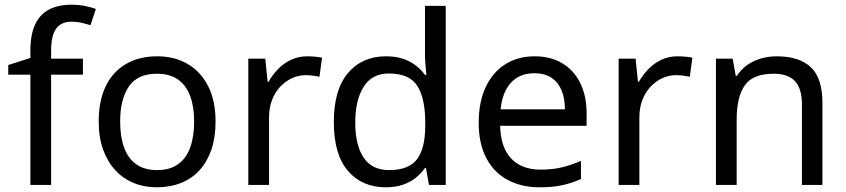

<svg xmlns="http://www.w3.org/2000/svg" viewBox="-20 -785 3592 815"><path d="M332 -468H197V0H109V-468H15V-509L109 -539V-570Q109 -639 129.5 -682Q150 -725 189 -745Q228 -765 283 -765Q315 -765 341.5 -759.5Q368 -754 387 -747L364 -678Q348 -683 327 -688Q306 -693 284 -693Q240 -693 218.5 -663.5Q197 -634 197 -571V-536H332Z M895 -269Q895 -202 877.5 -150.5Q860 -99 827.5 -63Q795 -27 748.5 -8.5Q702 10 645 10Q592 10 547 -8.5Q502 -27 469 -63Q436 -99 417.5 -150.5Q399 -202 399 -269Q399 -358 429 -419.5Q459 -481 515 -513.5Q571 -546 648 -546Q721 -546 776.5 -513.5Q832 -481 863.5 -419.5Q895 -358 895 -269ZM490 -269Q490 -206 506.5 -159.5Q523 -113 558 -88Q593 -63 647 -63Q701 -63 736 -88Q771 -113 787.5 -159.5Q804 -206 804 -269Q804 -333 787 -378Q770 -423 735.5 -447.5Q701 -472 646 -472Q564 -472 527 -418Q490 -364 490 -269Z M1284 -546Q1299 -546 1316.5 -544.5Q1334 -543 1347 -540L1336 -459Q1323 -462 1307.5 -464Q1292 -466 1278 -466Q1247 -466 1219 -453Q1191 -440 1169 -416.5Q1147 -393 1134.5 -360Q1122 -327 1122 -286V0H1034V-536H1106L1116 -438H1120Q1137 -468 1161 -492.5Q1185 -517 1216 -531.5Q1247 -546 1284 -546Z M1617 10Q1517 10 1457 -59.5Q1397 -129 1397 -267Q1397 -405 1457.5 -475.5Q1518 -546 1618 -546Q1660 -546 1691 -535.5Q1722 -525 1745 -507Q1768 -489 1784 -467H1790Q1789 -480 1786.5 -505.5Q1784 -531 1784 -546V-760H1872V0H1801L1788 -72H1784Q1768 -49 1745 -30.5Q1722 -12 1690.5 -1Q1659 10 1617 10ZM1631 -63Q1716 -63 1750.5 -109.5Q1785 -156 1785 -250V-266Q1785 -366 1752 -419.5Q1719 -473 1630 -473Q1559 -473 1523.5 -416.5Q1488 -360 1488 -265Q1488 -169 1523.5 -116Q1559 -63 1631 -63Z M2249 -546Q2318 -546 2367.5 -516Q2417 -486 2443.5 -431.5Q2470 -377 2470 -304V-251H2103Q2105 -160 2149.5 -112.5Q2194 -65 2274 -65Q2325 -65 2364.5 -74.5Q2404 -84 2446 -102V-25Q2405 -7 2365 1.5Q2325 10 2270 10Q2194 10 2135.5 -21Q2077 -52 2044.5 -113.5Q2012 -175 2012 -264Q2012 -352 2041.5 -415Q2071 -478 2124.5 -512Q2178 -546 2249 -546ZM2248 -474Q2185 -474 2148.5 -433.5Q2112 -393 2105 -321H2378Q2378 -367 2364 -401Q2350 -435 2321.5 -454.5Q2293 -474 2248 -474Z M2856 -546Q2871 -546 2888.5 -544.5Q2906 -543 2919 -540L2908 -459Q2895 -462 2879.5 -464Q2864 -466 2850 -466Q2819 -466 2791 -453Q2763 -440 2741 -416.5Q2719 -393 2706.5 -360Q2694 -327 2694 -286V0H2606V-536H2678L2688 -438H2692Q2709 -468 2733 -492.5Q2757 -517 2788 -531.5Q2819 -546 2856 -546Z M3277 -546Q3373 -546 3422 -499.5Q3471 -453 3471 -349V0H3384V-343Q3384 -408 3355 -440Q3326 -472 3264 -472Q3175 -472 3141 -422Q3107 -372 3107 -278V0H3019V-536H3090L3103 -463H3108Q3126 -491 3152.5 -509.5Q3179 -528 3211 -537Q3243 -546 3277 -546Z"/></svg>

Font: Noto Sans Devanagari
Style: Regular
Weight: 400
Designer: Jelle Bosma - Monotype Design Team
Foundry: Monotype Imaging Inc.
Version: Version 2.003